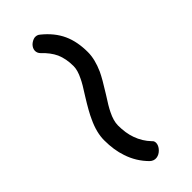

<svg xmlns="http://www.w3.org/2000/svg" viewBox="17 -739 759 759"><g transform="rotate(45 396.0 -359.5)"><path d="M122.1 -325.2Q148.4 -353.5 177.7 -367.2Q209 -380.9 250 -380.9Q273.4 -380.9 304.7 -365.2Q324.2 -356.4 366.2 -329.1Q420.9 -294.9 450.2 -282.2Q500 -258.8 543 -258.8Q597.7 -258.8 639.6 -273.4Q690.4 -290 728.5 -328.1Q740.2 -340.8 738.3 -356.4Q736.3 -371.1 724.6 -382.8Q713.9 -393.6 701.2 -396.5Q686.5 -399.4 678.7 -389.6Q651.4 -363.3 615.2 -350.6Q583 -338.9 540 -338.9Q514.6 -338.9 481.4 -355.5Q460.9 -365.2 418.9 -392.6Q366.2 -425.8 338.9 -438.5Q291 -460 251 -460Q192.4 -460 149.4 -440.4Q104.5 -419.9 68.4 -375Q59.6 -365.2 61.5 -350.6Q64.5 -337.9 74.2 -327.1Q85 -316.4 97.7 -315.4Q111.3 -314.5 122.1 -325.2Z"/></g></svg>

Font: Gungsuh
Style: Regular
Weight: 400
Version: Version 2.21